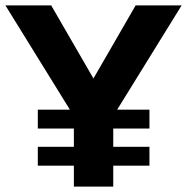

<svg xmlns="http://www.w3.org/2000/svg" viewBox="-20 -688 690 708"><path d="M252.4 0V-77.1H119.4V-146.7H252.4V-214.1H119.4V-283.7H237.7L0 -668H168.8L324.6 -398.6L480.1 -668H649.7L412.1 -283.7H531.1V-214.1H397.6V-146.7H531.1V-77.1H397.6V0Z"/></svg>

Font: Atkinson Hyperlegible Next
Style: Regular
Weight: 400
Designer: Elliott Scott, Megan Eiswerth, Linus Boman, Theodore Petrosky, Letters from Sweden
Foundry: Applied Design Works, Letters from Sweden
Version: Version 2.001